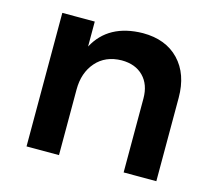

<svg xmlns="http://www.w3.org/2000/svg" viewBox="-83 -641 832 743"><g transform="rotate(15 333.0 -270.0)"><path d="M601 -334V0H470V-296Q470 -352 438 -384.5Q406 -417 351 -417Q286 -416 248.5 -373Q211 -330 211 -263V0H81V-535H211V-435Q266 -538 403 -540Q495 -540 548 -484.5Q601 -429 601 -334Z"/></g></svg>

Font: Montserrat arm2 Medium
Style: Regular
Weight: 500
Designer: Julieta Ulanovsky
Foundry: Julieta Ulanovsky
Version: Version 6.000